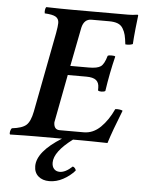

<svg xmlns="http://www.w3.org/2000/svg" viewBox="-58 -695 712 958"><g transform="rotate(5 297.5 -216.0)"><path d="M352.1 152.8Q327.6 180.7 293.9 198.7Q260.3 216.8 225.1 216.8Q190.9 216.8 169.9 198.5Q148.9 180.2 148.9 147.9Q148.9 75.7 270 0H141.1Q89.8 0 9.8 2Q6.3 -3.4 8.8 -13.9Q11.2 -24.4 16.1 -29.8Q67.9 -35.6 88.1 -54Q108.4 -72.3 118.2 -122.1L194.8 -522Q201.2 -557.6 201.2 -573.2Q201.2 -594.2 185.3 -603.8Q169.4 -613.3 129.9 -615.2Q127.9 -624 129.6 -633.8Q131.3 -643.6 134.8 -647Q205.1 -645 268.1 -645H544.9Q567.9 -645 590.8 -648.9Q595.2 -648.9 595.2 -645Q593.3 -633.8 587.9 -581.3Q582.5 -528.8 581.1 -501Q565.9 -494.1 543.9 -496.1Q540.5 -525.4 536.4 -542.5Q532.2 -559.6 522.7 -575.2Q513.2 -590.8 496.3 -597.4Q479.5 -604 453.1 -604H365.2Q328.1 -604 317.9 -560.1L279.8 -365.2H373Q415 -365.2 432.1 -377.4Q449.2 -389.6 460.9 -431.2Q464.8 -435.1 480 -435.1Q496.6 -435.1 499 -431.2Q478 -345.7 464.8 -255.9Q458.5 -251 444.8 -251Q434.1 -251 428.2 -254.9V-269Q428.2 -294.4 413.1 -306.6Q397.9 -318.8 363.8 -318.8H271L225.1 -78.1Q225.1 -41 254.9 -41H375Q421.9 -41 459 -77.1Q496.1 -113.3 522 -169.9Q531.2 -171.4 542.7 -169.9Q554.2 -168.5 559.1 -165Q517.6 -61 498 2Q495.6 2 472.7 1.5Q449.7 1 419.4 0.5Q389.2 0 369.1 0H325.2Q233.9 68.4 233.9 123Q233.9 143.1 244.4 154.5Q254.9 166 272.9 166Q301.8 166 335.9 133.8Q341.8 135.3 346.7 140.9Q351.6 146.5 352.1 152.8Z"/></g></svg>

Font: Common Serif SemiBold
Style: Italic
Weight: 600
Italic angle: -12°
Designer: Philipp H. Poll, Khaled Hosny
Foundry: Stefan Peev, Context Ltd.
Version: Version 1.026